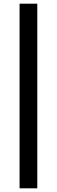

<svg xmlns="http://www.w3.org/2000/svg" viewBox="-20 -770 308 1040"><path d="M86 250H182V-750H86Z"/></svg>

Font: Giro Sans Regular
Style: Bold
Weight: 700
Designer: Paul D. Hunt
Foundry: Adobe Systems Incorporated
Version: Version 1.000;PS 1.0;hotconv 1.0.88;makeotf.lib2.5.647800